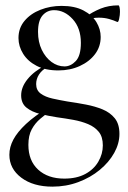

<svg xmlns="http://www.w3.org/2000/svg" viewBox="-20 -415 478 717"><path d="M176 282Q104 282 59.5 248.5Q15 215 15 163Q15 134 30 106Q45 78 77 48Q109 18 160 -13L170 -2Q150 12 130.5 28.5Q111 45 98.5 68Q86 91 86 126Q86 185 122.5 218.5Q159 252 220 252Q266 252 298 235Q330 218 347 189Q364 160 364 128Q364 96 349 77.5Q334 59 309 48.5Q284 38 253.5 32.5Q223 27 193 23Q161 18 130 10.5Q99 3 79 -13Q59 -29 59 -59Q59 -90 83 -119.5Q107 -149 148 -170L156 -164Q136 -153 125.5 -136.5Q115 -120 115 -101Q115 -78 132 -65.5Q149 -53 176 -47Q203 -41 232 -36Q267 -31 301 -24.5Q335 -18 363 -6.5Q391 5 408.5 26.5Q426 48 426 85Q426 121 406.5 156Q387 191 352.5 219.5Q318 248 272.5 265Q227 282 176 282ZM198 -152Q150 -152 117 -169Q84 -186 66.5 -214Q49 -242 49 -273Q49 -310 71.5 -337Q94 -364 131 -378.5Q168 -393 210 -393Q259 -393 291.5 -376Q324 -359 340 -332.5Q356 -306 356 -277Q356 -241 335 -213Q314 -185 278 -168.5Q242 -152 198 -152ZM221 -167Q244 -167 263 -187Q282 -207 282 -255Q282 -310 251.5 -343.5Q221 -377 182 -377Q156 -377 139 -357.5Q122 -338 122 -296Q122 -258 136 -229Q150 -200 172.5 -183.5Q195 -167 221 -167ZM294 -316 295 -349Q326 -371 356 -383Q386 -395 422 -395Q425 -395 426.5 -387.5Q428 -380 428 -371Q428 -359 425 -345Q422 -331 418 -333Q405 -339 387.5 -344Q370 -349 349 -349Q337 -349 325.5 -347Q314 -345 302 -341Z"/></svg>

Font: Cormorant Light Medium
Style: Regular
Weight: 500
Version: Version 4.000